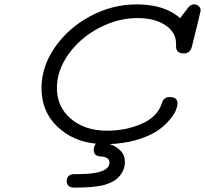

<svg xmlns="http://www.w3.org/2000/svg" viewBox="-20 -642 929 870"><path d="M168 -243.2Q168 -339.4 228.5 -427.2Q289.1 -515.1 388.9 -568.6Q488.8 -622.1 599.1 -622.1H600.1Q725.1 -622.1 795.9 -560.1H796.9Q800.8 -565.9 807.4 -574.5Q814 -583 816.9 -586.9Q819.8 -590.8 824.5 -596.9Q829.1 -603 831.1 -605.5Q833 -607.9 836.4 -611.6Q839.8 -615.2 842 -616.7Q844.2 -618.2 847.2 -619.6Q850.1 -621.1 853 -621.6Q856 -622.1 858.9 -622.1Q872.1 -622.1 880.6 -614Q889.2 -606 889.2 -594.2Q889.2 -589.4 849.1 -429.2Q841.3 -400.4 814 -399.9H813Q777.8 -399.9 777.8 -432.1V-443.8Q777.8 -495.6 729.5 -527.8Q681.2 -560.1 603 -560.1Q514.2 -560.1 429.2 -515.6Q344.2 -471.2 291 -397.2Q237.8 -323.2 237.8 -243.2Q237.8 -157.2 301.5 -103.5Q365.2 -49.8 464.8 -49.8Q549.8 -49.8 621.3 -80.8Q692.9 -111.8 712.9 -172.9Q720.7 -201.7 747.1 -202.1H749Q784.2 -202.1 784.2 -173.8Q784.2 -160.6 777.1 -142.8Q770 -125 750 -100.6Q730 -76.2 700.9 -54.7Q671.9 -33.2 621.3 -15.1Q570.8 2.9 507.8 8.8Q502.9 9.8 492.9 9.8Q482.9 9.8 478 11.2Q505.9 20 525.9 40.5Q545.9 61 545.9 91.8Q545.9 125 524.4 152.6Q502.9 180.2 460 193.8Q414.1 208 325.2 208H314Q296.9 208 289.6 199Q282.2 189.9 282.2 180.2Q282.2 147 317.9 147H335Q476.1 147 476.1 94.2Q476.1 70.3 439 66.9Q404.8 66.9 404.8 38.1Q404.8 22 414.1 8.8Q310.1 -1 239 -69.1Q168 -137.2 168 -243.2Z"/></svg>

Font: CMU Typewriter Text Variable Width
Style: Italic
Weight: 500
Italic angle: -14.04°
Version: Version 0.7.0